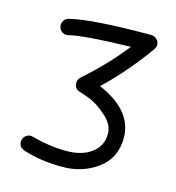

<svg xmlns="http://www.w3.org/2000/svg" viewBox="-88 -626 645 702"><g transform="rotate(15 235.0 -275.0)"><path d="M100 -470Q88 -470 79 -478.5Q70 -487 70 -500Q70 -510 76.5 -518.5Q83 -527 93 -529Q176 -550 400 -550Q412 -550 421 -541Q430 -532 430 -520Q430 -513 424 -503Q351 -401 267 -321Q400 -264 400 -160Q400 -84 343 -42Q286 0 210 0Q126 0 60 -22Q40 -30 40 -50Q40 -63 49 -71.5Q58 -80 70 -80Q74 -80 92 -75Q110 -70 141.5 -65Q173 -60 210 -60Q268 -60 304 -87Q340 -114 340 -160Q340 -195 305 -225.5Q270 -256 243.5 -266.5Q217 -277 203 -281Q180 -287 180 -310Q180 -324 190 -333Q269 -401 339 -489Q164 -485 107 -471Q105 -470 100 -470Z"/></g></svg>

Font: Pecita
Style: Book
Weight: 400
Width: 7
Version: Version 4.3